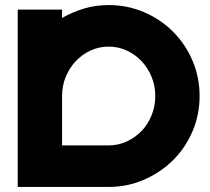

<svg xmlns="http://www.w3.org/2000/svg" viewBox="-20 -738 828 758"><path d="M50 -700H225V-667Q267 -691 312.5 -704.5Q358 -718 409 -718Q483 -718 548.5 -690Q614 -662 663 -613Q712 -564 740 -498.5Q768 -433 768 -359Q768 -285 740 -219.5Q712 -154 663 -105.5Q614 -57 548.5 -28.5Q483 0 409 0H50ZM225 -164H409Q447 -164 480.5 -179.5Q514 -195 539 -221Q564 -247 578.5 -283Q593 -319 593 -359Q593 -399 578.5 -434.5Q564 -470 539 -496.5Q514 -523 480.5 -538.5Q447 -554 409 -554Q371 -554 337.5 -538.5Q304 -523 279 -496.5Q254 -470 239.5 -434.5Q225 -399 225 -359Z"/></svg>

Font: Aoudax Cyrillic
Style: Regular
Weight: 400
Designer: William Zhang
Foundry: William Zhang
Version: Version 1.00 June 4, 2021, initial release